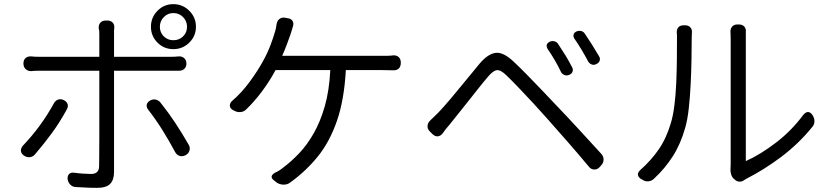

<svg xmlns="http://www.w3.org/2000/svg" viewBox="-20 -866 4010 926"><path d="M751 -737Q751 -709 770 -690.5Q789 -672 816 -672Q844 -672 863 -690.5Q882 -709 882 -737Q882 -764 863 -783.5Q844 -803 816 -803Q789 -803 770 -783.5Q751 -764 751 -737ZM708 -737Q708 -782 739.5 -814Q771 -846 816 -846Q861 -846 893 -814Q925 -782 925 -737Q925 -692 893 -660.5Q861 -629 816 -629Q771 -629 739.5 -660.5Q708 -692 708 -737ZM288 -383Q302 -376 306 -364Q310 -352 302 -338Q269 -277 230.5 -224.5Q192 -172 150 -123Q140 -110 124.5 -108Q109 -106 95 -116Q82 -125 81 -138Q80 -151 90 -163Q179 -256 240 -368Q248 -382 261 -386Q274 -390 288 -383ZM704 -381Q718 -389 732 -385.5Q746 -382 755 -370Q794 -321 826.5 -271.5Q859 -222 890 -168Q898 -155 894 -140.5Q890 -126 876 -118L874 -117Q860 -110 846.5 -114Q833 -118 825 -132Q795 -188 763.5 -238.5Q732 -289 694 -338Q685 -350 688 -362Q691 -374 704 -381ZM93 -560Q93 -577 103.5 -586Q114 -595 130 -594Q140 -593 148.5 -592.5Q157 -592 176 -592H459V-699Q459 -715 458.5 -719Q458 -723 456 -730Q455 -747 464.5 -757Q474 -767 490 -767H498Q514 -767 523.5 -757Q533 -747 531 -730Q530 -723 530 -716.5Q530 -710 530 -699V-592H800Q813 -592 823 -592.5Q833 -593 842 -594Q858 -595 868.5 -585.5Q879 -576 879 -559Q879 -543 868.5 -533.5Q858 -524 842 -525Q833 -525 823.5 -525Q814 -525 801 -525H530V-516Q530 -496 530 -458Q530 -420 530 -371.5Q530 -323 530 -272Q530 -221 530 -173.5Q530 -126 530 -90Q530 -54 530 -37Q530 2 511 21Q492 40 448 40Q417 40 393 38.5Q369 37 344 36Q329 35 318.5 24Q308 13 306 -3Q305 -19 313.5 -27Q322 -35 338 -33Q359 -30 381.5 -28.5Q404 -27 419 -27Q458 -27 458 -65Q458 -80 458.5 -115Q459 -150 459 -197Q459 -244 459 -294.5Q459 -345 459 -391Q459 -437 459 -470.5Q459 -504 459 -516V-525H176Q157 -525 148.5 -524.5Q140 -524 130 -523Q114 -523 103.5 -533Q93 -543 93 -560Z M1368 -778Q1385 -776 1391.5 -764Q1398 -752 1392 -736Q1390 -728 1387.5 -721Q1385 -714 1382 -703Q1374 -680 1364 -653Q1354 -626 1341 -597H1821Q1837 -597 1850.5 -597Q1864 -597 1876 -599Q1893 -600 1903 -590.5Q1913 -581 1913 -565V-562Q1913 -545 1903 -535.5Q1893 -526 1876 -527Q1863 -527 1849 -527.5Q1835 -528 1821 -528H1648Q1640 -384 1605 -283Q1570 -182 1513 -111.5Q1456 -41 1380 14Q1366 25 1347 24.5Q1328 24 1314 14L1304 6Q1275 -14 1306 -33Q1316 -37 1327 -44Q1338 -51 1350 -61Q1386 -88 1423.5 -127.5Q1461 -167 1493 -223Q1525 -279 1546.5 -354Q1568 -429 1573 -528H1309Q1280 -474 1243 -424.5Q1206 -375 1168 -339Q1157 -327 1140 -325.5Q1123 -324 1108 -333L1102 -336Q1089 -344 1088.5 -356Q1088 -368 1099 -379Q1145 -418 1184.5 -472Q1224 -526 1249 -572Q1270 -610 1284 -647Q1298 -684 1306 -712Q1310 -725 1311.5 -734Q1313 -743 1314 -750Q1317 -767 1329 -775.5Q1341 -784 1358 -780Z M2632 -665Q2643 -670 2655 -666.5Q2667 -663 2673 -652Q2688 -630 2706.5 -600Q2725 -570 2739 -542Q2745 -532 2741.5 -521Q2738 -510 2725 -505Q2714 -500 2703 -504Q2692 -508 2686 -518Q2674 -544 2656 -575Q2638 -606 2621 -630Q2608 -654 2632 -665ZM2760 -714Q2771 -719 2782.5 -716.5Q2794 -714 2801 -703Q2816 -681 2835 -651Q2854 -621 2869 -595Q2876 -584 2872 -573Q2868 -562 2856 -557Q2845 -551 2834 -555Q2823 -559 2817 -569Q2804 -594 2785.5 -625Q2767 -656 2750 -680Q2744 -690 2746.5 -699.5Q2749 -709 2760 -714ZM2053 -232Q2041 -244 2042 -259Q2043 -274 2055 -285Q2063 -293 2072 -301.5Q2081 -310 2095 -324Q2119 -349 2154 -390.5Q2189 -432 2226 -477.5Q2263 -523 2293 -559Q2333 -606 2370 -611Q2407 -616 2457 -569Q2487 -541 2523.5 -503.5Q2560 -466 2596.5 -428Q2633 -390 2662 -359Q2713 -306 2769.5 -244.5Q2826 -183 2880 -124Q2891 -112 2891 -96.5Q2891 -81 2880 -69L2871 -59Q2860 -48 2845.5 -48.5Q2831 -49 2821 -61Q2771 -121 2719.5 -180Q2668 -239 2619 -294Q2590 -327 2553 -367Q2516 -407 2481 -443.5Q2446 -480 2424 -501Q2395 -530 2376 -527.5Q2357 -525 2331 -493Q2312 -471 2288 -440.5Q2264 -410 2238.5 -378Q2213 -346 2189.5 -316.5Q2166 -287 2149 -266Q2127 -241 2115 -223Q2105 -210 2091.5 -208.5Q2078 -207 2065 -220Z M3521 -2Q3511 -10 3506.5 -24Q3502 -38 3503 -51Q3503 -57 3503.5 -58.5Q3504 -60 3504 -74Q3504 -84 3504 -118Q3504 -152 3504 -202Q3504 -252 3504 -310.5Q3504 -369 3504 -428Q3504 -487 3504 -538.5Q3504 -590 3504 -626.5Q3504 -663 3504 -676Q3504 -698 3503.5 -701.5Q3503 -705 3503 -711Q3502 -727 3511 -737.5Q3520 -748 3536 -748H3544Q3561 -748 3570 -737.5Q3579 -727 3577 -711Q3577 -705 3577 -701.5Q3577 -698 3577 -676Q3577 -663 3577 -626.5Q3577 -590 3577 -538Q3577 -486 3577 -427.5Q3577 -369 3577 -311.5Q3577 -254 3577 -205.5Q3577 -157 3577 -125.5Q3577 -94 3577 -89Q3648 -121 3723 -178.5Q3798 -236 3855 -313Q3878 -339 3898 -312L3899 -310Q3908 -297 3908 -281Q3908 -265 3897 -253Q3831 -172 3748 -109.5Q3665 -47 3578 -3L3567 4Q3557 11 3545 10Q3533 9 3525 1ZM3071 -3Q3043 -23 3069 -47Q3119 -91 3156 -144Q3193 -197 3215 -271Q3226 -306 3232.5 -357.5Q3239 -409 3241.5 -466.5Q3244 -524 3244.5 -579Q3245 -634 3245 -675Q3245 -695 3245 -697.5Q3245 -700 3244 -707Q3243 -724 3251.5 -734Q3260 -744 3277 -744H3284Q3301 -744 3310 -733.5Q3319 -723 3317 -707Q3317 -700 3316.5 -695Q3316 -690 3316 -675Q3316 -634 3315 -577.5Q3314 -521 3311 -460Q3308 -399 3302 -344Q3296 -289 3285 -251Q3263 -172 3225 -112.5Q3187 -53 3134 -4Q3123 7 3107 8.5Q3091 10 3077 0Z"/></svg>

Font: Chiron GoRound TC N
Style: Regular
Weight: 350
Designer: Ryoko NISHIZUKA 西塚涼子 (kana, bopomofo & ideographs); Paul D. Hunt (Latin, Greek & Cyrillic); Sandoll Communications 산돌커뮤니
Foundry: Adobe
Version: Version 1.000;hotconv 1.1.1;makeotfexe 2.6.0